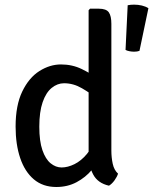

<svg xmlns="http://www.w3.org/2000/svg" viewBox="-20 -772 643 806"><path d="M516 -750Q528.5 -752.5 543 -752.5Q559.5 -752.5 575.5 -748.8Q591.5 -745 603 -737.5L565.5 -558.5Q556 -555 543 -555Q533.5 -555 523.2 -557Q513 -559 507 -562.5ZM447.5 -140Q447.5 -111 453.2 -84.5Q459 -58 475.5 -43Q471.5 -30 460.8 -15Q450 0 437.5 7.5Q390.5 -3 371.2 -39.5Q352 -76 352 -122.5V-729L358 -735.5H395Q426 -735.5 436.8 -720.2Q447.5 -705 447.5 -672ZM45.5 -240.5Q45.5 -330 73.5 -388Q101.5 -446 145.5 -473.8Q189.5 -501.5 236 -501.5Q283.5 -501.5 323.5 -482Q363.5 -462.5 398.5 -436.5L388.5 -358Q360 -380.5 324 -401.5Q288 -422.5 249 -422.5Q221 -422.5 197 -403Q173 -383.5 159 -343Q145 -302.5 145 -240Q145 -179.5 158 -141.8Q171 -104 192.5 -86.5Q214 -69 238.5 -69Q264.5 -69 292.8 -83Q321 -97 345 -125.8Q369 -154.5 381.5 -198.5L401 -123.5Q391.5 -90 365.5 -58.8Q339.5 -27.5 301.5 -7.2Q263.5 13 216.5 13Q160 13 122 -19.2Q84 -51.5 64.8 -108.5Q45.5 -165.5 45.5 -240.5Z"/></svg>

Font: Signika Negative Light
Style: Regular
Weight: 400
Version: Version 2.001